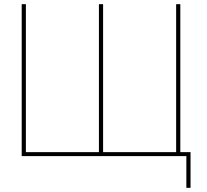

<svg xmlns="http://www.w3.org/2000/svg" viewBox="-20 -748 993 920"><path d="M454 0V-728H474V0ZM95 0V-19H466V0ZM84 0V-728H104V0ZM824 0V-728H844V0ZM465 0V-19H886V0ZM873 -19H893V152H873Z"/></svg>

Font: Murecho Thin
Style: Regular
Weight: 100
Designer: Neil Summerour
Foundry: Positype
Version: Version 1.010